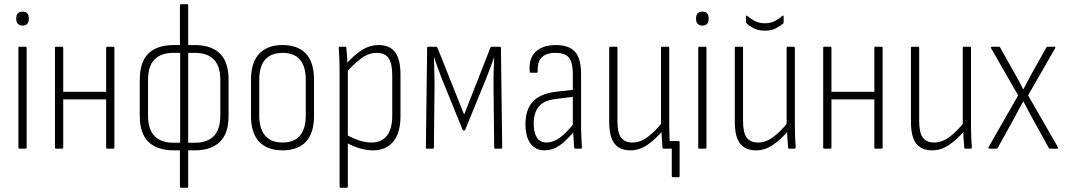

<svg xmlns="http://www.w3.org/2000/svg" viewBox="-20 -703 5039 908"><path d="M72 0Q67 0 67 -6V-476Q67 -482 72 -482H101Q106 -482 106 -476V-6Q106 0 101 0ZM87 -582Q73 -582 65 -590Q57 -598 57 -611V-619Q57 -633 65 -640.5Q73 -648 87 -648Q101 -648 108.5 -640.5Q116 -633 116 -619V-611Q116 -598 108.5 -590Q101 -582 87 -582Z M487 0Q482 0 482 -6V-476Q482 -482 487 -482H516Q521 -482 521 -476V-6Q521 0 516 0ZM245 0Q240 0 240 -6V-476Q240 -482 245 -482H274Q279 -482 279 -476V-6Q279 0 274 0ZM273 -233V-269H490V-233Z M803 8Q723 8 682 -32Q641 -72 641 -155V-326Q641 -410 682 -450Q723 -490 803 -490H900Q979 -490 1020 -450Q1061 -410 1061 -326V-155Q1061 -72 1020 -32Q979 8 900 8ZM801 -28H902Q961 -28 991.5 -60Q1022 -92 1022 -158V-324Q1022 -390 991.5 -421.5Q961 -453 902 -453H801Q741 -453 710.5 -421.5Q680 -390 680 -324V-158Q680 -92 710.5 -60Q741 -28 801 -28ZM837 185Q831 185 831 179V-2L832 -12V-467L831 -479V-678Q831 -683 837 -683H866Q870 -683 870 -678V-478V-467V-13V-2V179Q870 185 866 185Z M1316 8Q1244 8 1205.5 -33Q1167 -74 1167 -154V-327Q1167 -407 1205.5 -448.5Q1244 -490 1316 -490Q1389 -490 1427 -449Q1465 -408 1465 -327V-154Q1465 -74 1427 -33Q1389 8 1316 8ZM1316 -29Q1371 -29 1398.5 -61.5Q1426 -94 1426 -157V-325Q1426 -389 1398.5 -421Q1371 -453 1316 -453Q1262 -453 1234 -421Q1206 -389 1206 -325V-157Q1206 -94 1234 -61.5Q1262 -29 1316 -29Z M1744 8Q1713 8 1679.5 -2Q1646 -12 1617 -29L1616 -67Q1646 -50 1676.5 -39.5Q1707 -29 1738 -29Q1784 -29 1809.5 -61Q1835 -93 1835 -156V-347Q1835 -403 1817.5 -428Q1800 -453 1761 -453Q1724 -453 1688.5 -427Q1653 -401 1614 -356L1613 -396Q1651 -440 1689.5 -465Q1728 -490 1771 -490Q1823 -490 1848.5 -456Q1874 -422 1874 -350V-154Q1874 -75 1840 -33.5Q1806 8 1744 8ZM1591 185Q1586 185 1586 179V-371Q1586 -399 1585 -425.5Q1584 -452 1582 -475Q1581 -482 1587 -482H1613Q1618 -482 1618 -476Q1620 -457 1621.5 -434Q1623 -411 1623 -396L1625 -379V179Q1625 185 1620 185Z M1999 0Q1994 0 1994 -6L2000 -476Q2000 -482 2005 -482H2043Q2047 -482 2049 -477L2175 -161L2299 -477Q2301 -482 2305 -482H2343Q2349 -482 2349 -476L2355 -6Q2355 0 2349 0H2321Q2317 0 2317 -6L2314 -296Q2314 -311 2314 -335.5Q2314 -360 2315.5 -386Q2317 -412 2317 -430H2316Q2307 -404 2297.5 -379.5Q2288 -355 2280 -334L2180 -89Q2179 -86 2175 -86Q2170 -86 2168 -89L2067 -337Q2060 -357 2051 -380.5Q2042 -404 2034 -430H2032Q2033 -413 2033.5 -387.5Q2034 -362 2034.5 -338Q2035 -314 2035 -300L2032 -6Q2032 0 2027 0Z M2701 0Q2697 0 2695 -6Q2694 -28 2692 -54Q2690 -80 2690 -99L2689 -109V-351Q2689 -407 2671 -430Q2653 -453 2607 -453Q2518 -453 2523 -365Q2523 -359 2518 -359H2491Q2485 -359 2485 -367Q2480 -425 2512 -457Q2544 -489 2607 -490Q2671 -490 2699.5 -458Q2728 -426 2728 -353V-114Q2728 -82 2729.5 -55Q2731 -28 2732 -6Q2732 0 2727 0ZM2556 8Q2512 8 2488.5 -24.5Q2465 -57 2465 -116Q2465 -183 2498.5 -221Q2532 -259 2608 -269L2696 -279V-246L2610 -235Q2553 -229 2528.5 -199.5Q2504 -170 2504 -119Q2504 -76 2519 -52.5Q2534 -29 2565 -29Q2594 -29 2625 -50Q2656 -71 2698 -124V-85Q2655 -34 2623.5 -13Q2592 8 2556 8Z M3162 135Q3160 135 3158.5 133.5Q3157 132 3157 129V0H3118L3142 -36H3189Q3194 -36 3194 -31V129Q3194 135 3189 135ZM2962 8Q2911 8 2886 -24Q2861 -56 2861 -128V-476Q2861 -482 2866 -482H2895Q2900 -482 2900 -476V-130Q2900 -75 2917.5 -52Q2935 -29 2971 -29Q3008 -29 3043.5 -55.5Q3079 -82 3114 -127L3116 -87Q3079 -43 3041 -17.5Q3003 8 2962 8ZM3119 0Q3113 0 3113 -6Q3111 -29 3109.5 -54.5Q3108 -80 3108 -99L3106 -109V-476Q3106 -482 3111 -482H3140Q3145 -482 3145 -476V-115Q3145 -83 3146 -56Q3147 -29 3149 -6Q3149 0 3143 0Z M3287 0Q3282 0 3282 -6V-476Q3282 -482 3287 -482H3316Q3321 -482 3321 -476V-6Q3321 0 3316 0ZM3302 -582Q3288 -582 3280 -590Q3272 -598 3272 -611V-619Q3272 -633 3280 -640.5Q3288 -648 3302 -648Q3316 -648 3323.5 -640.5Q3331 -633 3331 -619V-611Q3331 -598 3323.5 -590Q3316 -582 3302 -582Z M3556 8Q3505 8 3480 -24Q3455 -56 3455 -128V-476Q3455 -482 3460 -482H3489Q3494 -482 3494 -476V-130Q3494 -75 3511.5 -52Q3529 -29 3565 -29Q3602 -29 3637.5 -55.5Q3673 -82 3708 -127L3710 -87Q3673 -43 3635 -17.5Q3597 8 3556 8ZM3713 0Q3707 0 3707 -6Q3705 -29 3703.5 -54.5Q3702 -80 3702 -99L3700 -109V-476Q3700 -482 3705 -482H3734Q3739 -482 3739 -476V-115Q3739 -83 3740 -56Q3741 -29 3743 -6Q3743 0 3737 0ZM3597 -558Q3565 -558 3543 -570Q3521 -582 3511 -592Q3508 -596 3508 -600V-625Q3508 -628 3510 -629Q3512 -630 3514 -628Q3529 -615 3549 -604Q3569 -593 3597 -593Q3625 -593 3645.5 -604Q3666 -615 3680 -628Q3683 -630 3684.5 -629Q3686 -628 3686 -625V-600Q3686 -595 3684 -592Q3672 -582 3651 -570Q3630 -558 3597 -558Z M4120 0Q4115 0 4115 -6V-476Q4115 -482 4120 -482H4149Q4154 -482 4154 -476V-6Q4154 0 4149 0ZM3878 0Q3873 0 3873 -6V-476Q3873 -482 3878 -482H3907Q3912 -482 3912 -476V-6Q3912 0 3907 0ZM3906 -233V-269H4123V-233Z M4389 8Q4338 8 4313 -24Q4288 -56 4288 -128V-476Q4288 -482 4293 -482H4322Q4327 -482 4327 -476V-130Q4327 -75 4344.5 -52Q4362 -29 4398 -29Q4435 -29 4470.5 -55.5Q4506 -82 4541 -127L4543 -87Q4506 -43 4468 -17.5Q4430 8 4389 8ZM4546 0Q4540 0 4540 -6Q4538 -29 4536.5 -54.5Q4535 -80 4535 -99L4533 -109V-476Q4533 -482 4538 -482H4567Q4572 -482 4572 -476V-115Q4572 -83 4573 -56Q4574 -29 4576 -6Q4576 0 4570 0Z M4659 0Q4656 0 4655 -2Q4654 -4 4655 -7L4795 -252L4667 -475Q4666 -477 4667 -479.5Q4668 -482 4671 -482H4703Q4709 -482 4710 -478L4777 -359Q4788 -340 4798.5 -320Q4809 -300 4819 -281H4820Q4830 -300 4840.5 -320.5Q4851 -341 4862 -360L4928 -478Q4929 -482 4935 -482H4967Q4970 -482 4970.5 -479.5Q4971 -477 4970 -475L4842 -252L4983 -7Q4984 -4 4983.5 -2Q4983 0 4980 0H4946Q4941 0 4940 -3L4865 -139Q4854 -159 4842.5 -180.5Q4831 -202 4820 -223H4819Q4807 -202 4795.5 -180.5Q4784 -159 4773 -138L4698 -3Q4696 0 4690 0Z"/></svg>

Font: Sofia Sans Condensed ExtraLight
Style: Regular
Weight: 250
Version: Version 4.100